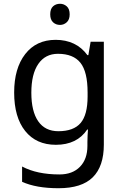

<svg xmlns="http://www.w3.org/2000/svg" viewBox="-20 -757 655 1017"><path d="M275 -546Q328 -546 370.5 -526Q413 -506 443 -465H448L460 -536H530V9Q530 124 471.5 182Q413 240 290 240Q172 240 97 206V125Q176 167 295 167Q364 167 403.5 126.5Q443 86 443 16V-5Q443 -17 444 -39.5Q445 -62 446 -71H442Q388 10 276 10Q172 10 113.5 -63Q55 -136 55 -267Q55 -395 113.5 -470.5Q172 -546 275 -546ZM287 -472Q220 -472 183 -418.5Q146 -365 146 -266Q146 -167 182.5 -114.5Q219 -62 289 -62Q370 -62 407 -105.5Q444 -149 444 -246V-267Q444 -377 406 -424.5Q368 -472 287 -472ZM298 -737Q318 -737 333.5 -723.5Q349 -710 349 -681Q349 -653 333.5 -639Q318 -625 298 -625Q276 -625 261 -639Q246 -653 246 -681Q246 -710 261 -723.5Q276 -737 298 -737Z"/></svg>

Font: Noto Sans Mongolian
Style: Regular
Weight: 400
Designer: Monotype Design Team
Foundry: Monotype Imaging Inc.
Version: Version 3.001; ttfautohint (v1.8.4.7-5d5b)